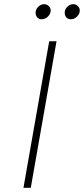

<svg xmlns="http://www.w3.org/2000/svg" viewBox="-20 -897 401 917"><path d="M215 -700H250L127 0H92ZM289 -836Q289 -852 301.5 -864.5Q314 -877 330 -877Q343 -877 352 -868Q361 -859 361 -847Q361 -831 348 -818Q335 -805 318 -805Q305 -805 297 -814Q289 -823 289 -836ZM150 -836Q150 -852 162.5 -864.5Q175 -877 191 -877Q204 -877 213 -868Q222 -859 222 -847Q222 -831 209 -818Q196 -805 179 -805Q166 -805 158 -814Q150 -823 150 -836Z"/></svg>

Font: Be Vietnam Thin
Style: Italic
Weight: 250
Italic angle: -9°
Designer: Gabriel Lam
Foundry: TypeRant
Version: Version 3.000